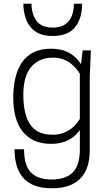

<svg xmlns="http://www.w3.org/2000/svg" viewBox="-20 -800 568 1029"><path d="M259 209Q203 209 164.5 194Q126 179 102.5 151Q79 123 68.5 85Q58 47 58 0H109Q109 86 145.5 124Q182 162 257 162Q332 162 370 124Q408 86 408 1V-103Q355 -29 254 -29Q200 -29 161.5 -47.5Q123 -66 98.5 -99Q74 -132 62.5 -177Q51 -222 51 -274Q51 -332 62 -380.5Q73 -429 97 -464.5Q121 -500 159.5 -519.5Q198 -539 254 -539Q311 -539 351 -516.5Q391 -494 414 -456L423 -530H467L462 -410Q462 -405 461.5 -400Q461 -395 461 -390V7Q461 51 450 88Q439 125 415 152Q391 179 352.5 194Q314 209 259 209ZM264 -78Q290 -78 312 -85Q334 -92 352.5 -104Q371 -116 385 -131.5Q399 -147 408 -163V-405Q399 -419 386.5 -434Q374 -449 356.5 -462Q339 -475 316 -483Q293 -491 264 -491Q221 -491 190.5 -475.5Q160 -460 141 -433.5Q122 -407 113.5 -371.5Q105 -336 105 -295Q105 -236 115.5 -194.5Q126 -153 146 -127Q166 -101 195.5 -89.5Q225 -78 264 -78ZM262 -607Q185 -607 146 -652Q107 -697 105 -780H149Q149 -724 176 -688Q203 -652 262 -652Q319 -652 347.5 -686Q376 -720 376 -780H420Q420 -700 381.5 -653.5Q343 -607 262 -607Z"/></svg>

Font: Tanohe Sans Light
Style: Regular
Weight: 300
Designer: Village Type and Design LLC & Cristiano Sobral
Foundry: Cooper Hewitt Smithsonian Design Museum
Version: Version 1.00;September 29, 2021;FontCreator 13.0.0.2655 64-b